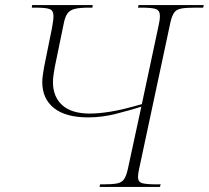

<svg xmlns="http://www.w3.org/2000/svg" viewBox="-20 -734 820 754"><path d="M371 0 373 -10H384Q420 -10 439 -13.5Q458 -17 467 -30Q476 -43 482 -70L535 -315Q490 -301 435.5 -287Q381 -273 326 -273Q238 -273 192 -309.5Q146 -346 146 -412Q146 -426 148.5 -441.5Q151 -457 153 -470L184 -623Q187 -640 188.5 -651.5Q190 -663 190 -671Q190 -692 176 -698Q162 -704 118 -704H105L106 -714H344L343 -704H330Q293 -704 273.5 -699Q254 -694 244.5 -680.5Q235 -667 230 -640L195 -470Q193 -458 190.5 -442Q188 -426 188 -411Q188 -354 224.5 -321Q261 -288 333 -288Q367 -288 414 -295.5Q461 -303 537 -325L601 -625Q608 -655 608 -671Q608 -692 593.5 -698Q579 -704 535 -704H522L524 -714H780L778 -704H747Q711 -704 692 -700.5Q673 -697 664 -684.5Q655 -672 649 -645L526 -69Q522 -51 522 -39Q522 -19 539 -14.5Q556 -10 596 -10H611L608 0Z"/></svg>

Font: Noto Serif Display ExtraLight
Style: Italic
Weight: 200
Italic angle: -12°
Designer: Monotype Design Team
Foundry: Monotype Imaging Inc.
Version: Version 2.009